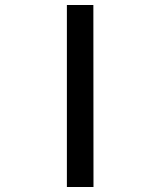

<svg xmlns="http://www.w3.org/2000/svg" viewBox="-20 -745 640 765"><path d="M246.5 -725H352L352.5 0H246.5Z"/></svg>

Font: JuliaMono BoldItalic
Style: Regular
Weight: 700
Italic angle: -9°
Monospace: yes
Designer: cormullion
Foundry: corm
Version: Version 0.049; ttfautohint (v1.8.4)